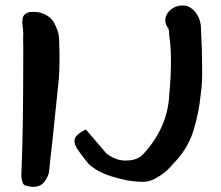

<svg xmlns="http://www.w3.org/2000/svg" viewBox="-20 -694 826 718"><path d="M457 -19Q420 -27 396.5 -34.5Q373 -42 355 -51Q337 -60 318 -75Q314 -77 298 -97.5Q282 -118 269 -137Q253 -163 261.5 -179Q270 -195 301 -210L378 -120Q395 -107 415 -99.5Q435 -92 457 -94Q474 -94 489.5 -100Q505 -106 515 -117Q559 -164 584.5 -220Q610 -276 613 -340Q616 -370 618 -409.5Q620 -449 619 -489Q618 -529 613 -558Q613 -569 612 -578Q611 -587 605 -594Q595 -611 599 -627Q603 -643 613 -653Q630 -670 653.5 -673Q677 -676 691 -666Q707 -656 717.5 -639Q728 -622 731 -598Q733 -565 734.5 -518.5Q736 -472 736 -425Q736 -378 731 -344Q724 -271 702.5 -203Q681 -135 627 -81Q600 -47 560 -26Q536 -13 509.5 -14Q483 -15 457 -19ZM95 4Q90 3 84 2Q78 1 73 -1Q66 -4 62.5 -18Q59 -32 60 -48Q64 -133 65.5 -250Q67 -367 67 -516Q66 -548 67 -567Q67 -572 66.5 -579Q66 -586 65 -594Q62 -610 64 -619Q65 -644 92 -649Q104 -650 117 -649Q139 -647 159 -634Q179 -621 189 -595Q201 -570 201 -545Q203 -496 202.5 -460Q202 -424 200 -399L176 -167Q174 -148 170.5 -118.5Q167 -89 163 -49Q160 -36 151.5 -22Q143 -8 132 -2Q116 7 95 4Z"/></svg>

Font: Mansalva
Style: Regular
Weight: 400
Designer: Carolina Short
Foundry: Carolina Short
Version: Version 2.112; ttfautohint (v1.8.4.7-5d5b)